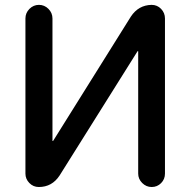

<svg xmlns="http://www.w3.org/2000/svg" viewBox="-20 -750 764 770"><path d="M135.7 0Q113.3 0 97.7 -16.1Q82 -32.2 82 -53.7V-675.8Q82 -698.2 98.1 -714.4Q114.3 -730.5 136.2 -730.5Q158.2 -730.5 174.3 -714.4Q190.4 -698.2 190.4 -675.8V-185.5Q190.4 -184.6 191.4 -184.6Q193.4 -184.6 193.4 -185.5L504.9 -683.6Q535.2 -729.5 587.9 -730.5Q610.4 -730.5 626 -714.4Q641.6 -698.2 641.6 -675.8V-53.7Q641.6 -31.2 626 -15.6Q610.4 0 588.4 0Q566.4 0 550.3 -16.1Q534.2 -32.2 534.2 -53.7V-543.9Q534.2 -544.9 533.2 -544.9Q531.2 -544.9 531.2 -543.9L218.8 -45.9Q188.5 0 135.7 0Z"/></svg>

Font: Rounded Mgen+ 2p medium
Style: Regular
Weight: 500
Designer: [Source Han Sans]
Ryoko NISHIZUKA  (kana & ideographs); Paul D. Hunt (Latin, Greek & Cyrillic); Wenlong ZHANG  (bopomofo
Version: Version 1.059.20150602